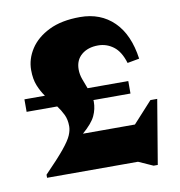

<svg xmlns="http://www.w3.org/2000/svg" viewBox="-80 -759 810 862"><g transform="rotate(-10 325.0 -328.0)"><path d="M505 -364.5V-307.5H336Q336.5 -304 336.5 -300.5Q336.5 -266.5 322.2 -236Q308 -205.5 263.5 -167H500.5L588 -263H619L570 29.5H551L485 0H70.5V-14Q130.5 -75.5 160 -111.5Q189.5 -147.5 199 -169.8Q208.5 -192 208.5 -211Q208.5 -241.5 197.5 -264.2Q186.5 -287 171 -307.5H31.5V-364.5H125Q108 -388 96 -417.5Q84 -447 84 -488.5Q84 -539 113.2 -584Q142.5 -629 199.5 -657Q256.5 -685 341 -685Q434.5 -685 494.8 -626Q555 -567 570.5 -455L516 -445Q500 -498.5 468.8 -522Q437.5 -545.5 399 -545.5Q352.5 -545.5 323.5 -521.2Q294.5 -497 294.5 -454Q294.5 -431.5 302.8 -408.8Q311 -386 319.5 -364.5Z"/></g></svg>

Font: Newsreader 16pt ExtraBold
Style: Regular
Weight: 800
Designer: Hugues Gentile
Foundry: Production Type
Version: Version 1.003; ttfautohint (v1.8.3)